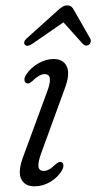

<svg xmlns="http://www.w3.org/2000/svg" viewBox="-20 -664 348 693"><path d="M137.5 -47Q146.5 -47 156.8 -52.2Q167 -57.5 180 -70.5Q194.5 -83 202.5 -78.5Q208 -76 208.8 -67.5Q209.5 -59 203 -48Q188.5 -23.5 161.5 -7.5Q134.5 8.5 104.5 8.5Q69 8.5 56.2 -18.5Q43.5 -45.5 64.5 -100.5L148 -327.5Q162 -363.5 160 -380Q158 -396.5 141 -396.5Q122.5 -396.5 97.5 -372Q91.5 -366.5 86 -364Q80.5 -361.5 75 -364Q69 -367 68.2 -375.5Q67.5 -384 74 -394Q89.5 -418.5 117.5 -434.8Q145.5 -451 173.5 -451Q208.5 -451 221.2 -423.8Q234 -396.5 212.5 -341L130 -114.5Q116.5 -78.5 118.8 -62.8Q121 -47 137.5 -47ZM97 -506Q78 -493.5 70 -502.5Q62 -512 76.5 -525.5L188.5 -626.5Q198 -635 205.8 -639.8Q213.5 -644.5 222.5 -644.5Q232 -644.5 237.5 -640Q243 -635.5 247.5 -626.5L305.5 -525Q309 -518 307.2 -511.8Q305.5 -505.5 301 -502.5Q289 -495 278.5 -506L209 -583.5Z"/></svg>

Font: Fraunces 72pt S100 Light
Style: Italic
Weight: 300
Italic angle: -16°
Version: Version 1.000; ttfautohint (v1.8.3)